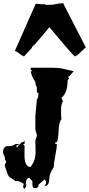

<svg xmlns="http://www.w3.org/2000/svg" viewBox="-42 -1162 568 1225"><path d="M186 -1138.2 233.9 -1134.3Q239.3 -1134.3 245.1 -1135.7L251 -1130.4Q270 -1130.4 305.2 -1133.3L304.2 -1134.3Q346.7 -1141.6 356.9 -1141.6L365.2 -1140.6L362.3 -1138.2L505.4 -859.9L447.8 -806.6L444.8 -808.6L437 -801.3Q418.9 -815.9 362.5 -882.1Q306.2 -948.2 273.4 -988.8Q210 -911.6 176.8 -875L174.8 -875.5L160.6 -859.9L162.6 -857.9L110.4 -801.3L102.5 -808.6L99.1 -806.6Q98.1 -807.1 92.3 -811.8Q86.4 -816.4 81.8 -820.1Q77.1 -823.7 71.3 -828.1Q57.6 -836.9 52.7 -836.9ZM244.1 -1137.2Q244.1 -1137.2 246.1 -1137.2L245.1 -1135.7Q245.1 -1136.7 244.1 -1137.2ZM242.7 -1138.2 244.1 -1137.2Q242.7 -1137.2 242.7 -1138.2ZM174.3 39.6Q164.6 29.8 164.6 15.6V-6.3L144.5 -27.8Q122.1 -27.8 122.1 21Q123 13.7 126.5 8.8Q126 29.8 114.7 43.5L105 32.2L108.9 13.7Q108.9 9.3 103.5 6.3Q98.1 3.4 76.2 -6.3H56.6L27.3 -27.8Q11.2 -27.8 -3.9 -81.5Q-10.7 -104.5 -12.2 -107.9L-2 -130.9Q-12.2 -141.6 -12.2 -164.6Q-22.5 -176.8 -22.5 -193.8Q-22.5 -210.9 -13.9 -220.2Q-5.4 -229.5 5.9 -229.5Q42 -228.5 56.6 -243.2H83.5L61 -231.4L65.9 -220.7L96.2 -254.4H105L114.7 -266.6V-243.2H105L114.7 -231.4L114.3 -188Q110.8 -96.2 153.8 -96.2Q172.4 -124.5 178.7 -144.8Q185.1 -165 185.1 -190.4L183.6 -266.6Q183.6 -269.5 188.5 -281Q193.4 -292.5 193.4 -300.3L183.6 -334.5V-423.8L193.4 -526.9Q203.1 -537.6 203.1 -565.4V-571.3H193.4V-605.5Q183.6 -618.7 183.6 -639.6Q160.2 -671.4 153.8 -707.5H164.6L153.8 -718.8V-730H291Q332.5 -730 360.8 -723.1Q417.5 -709.5 428.2 -707.5L398.4 -673.3H389.6L398.4 -662.1L389.6 -650.4Q389.6 -568.8 349.6 -537.6L359.9 -514.6Q347.7 -502 347.7 -459.5Q347.7 -417 349.6 -402.3Q334.5 -383.3 331.8 -327.9Q329.1 -272.5 320.8 -254.4H311V-243.2H320.8Q320.8 -218.3 311 -169.9Q301.3 -121.6 301.3 -96.2Q272.5 -52.7 272.5 -23.9Q272.5 4.9 261.7 17.1V16.1L251.5 23.4Q242.2 25.4 241.7 25.9Q241.7 23.4 242.7 22L251.5 10.7V-6.3L242.7 -17.6L203.1 17.1V26.9L193.4 37.6H174.3Z"/></svg>

Font: Butcherman Caps
Style: Regular
Weight: 400
Version: Version 001.003